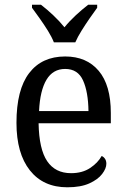

<svg xmlns="http://www.w3.org/2000/svg" viewBox="-20 -786 537 816"><path d="M266 10Q164 10 107 -62Q50 -134 50 -264Q50 -405 104 -475.5Q158 -546 257 -546Q348 -546 399.5 -485Q451 -424 451 -306V-262H144Q146 -152 180.5 -101Q215 -50 282 -50Q330 -50 363 -72Q396 -94 412 -123Q420 -120 426 -111.5Q432 -103 432 -90Q432 -70 414 -46.5Q396 -23 359.5 -6.5Q323 10 266 10ZM356 -314Q355 -395 333 -444Q311 -493 257 -493Q205 -493 177.5 -447Q150 -401 146 -314ZM209 -606Q200 -629 183.5 -655.5Q167 -682 148.5 -708Q130 -734 116 -753V-766H154Q180 -746 206.5 -721Q233 -696 254 -670Q275 -696 302 -721Q329 -746 355 -766H393V-753Q379 -734 361 -708Q343 -682 326.5 -655.5Q310 -629 300 -606Z"/></svg>

Font: Noto Serif Myanmar SemCond
Style: Regular
Weight: 400
Width: 4
Designer: Ben Mitchell and the Monotype Design Team
Foundry: Monotype Imaging Inc.
Version: Version 2.106; ttfautohint (v1.8.4.7-5d5b)